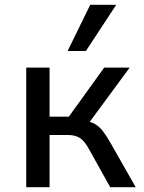

<svg xmlns="http://www.w3.org/2000/svg" viewBox="-20 -778 599 798"><path d="M89 0V-497H186V-293H266L413 -497H519L340 -254L326 -277Q356 -273 374.5 -262.5Q393 -252 408 -232.5Q423 -213 441 -181L544 0H438L355 -149Q343 -172 331 -187Q319 -202 302.5 -209.5Q286 -217 259 -217H186V0ZM261 -566 355 -758H463L337 -566Z"/></svg>

Font: Nunito Sans 7pt SemiCondensed Medium
Style: Regular
Weight: 500
Width: 4
Designer: Vernon Adams
Foundry: Vernon Adams
Version: Version 3.101;gftools[0.9.27]